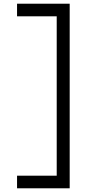

<svg xmlns="http://www.w3.org/2000/svg" viewBox="-20 -836 476 1036"><path d="M356 180H72V112H286V-748H72V-816H356Z"/></svg>

Font: Be Vietnam
Style: Regular
Weight: 400
Designer: Gabriel Lam
Foundry: TypeRant
Version: Version 4.000